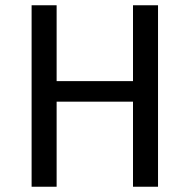

<svg xmlns="http://www.w3.org/2000/svg" viewBox="-20 -709 720 729"><path d="M485 -323H195V0H100V-689H195V-401H485V-689H580V0H485Z"/></svg>

Font: Wolseley Sans
Style: Regular
Weight: 400
Designer: Carrois Corporate & Edenspiekermann AG
Foundry: Carrois Corporate GbR & Edenspiekermann AG
Version: Version 4.202